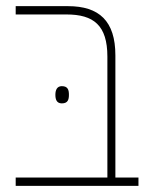

<svg xmlns="http://www.w3.org/2000/svg" viewBox="-20 -604 491 624"><path d="M31 0H430V-27H355V-424C355 -536 302 -584 201 -584H31V-557H196C284 -557 329 -522 329 -420V-27H31ZM160 -296C160 -281 164 -268 181 -268C201 -268 204 -281 204 -296C204 -311 201 -324 181 -324C165 -324 160 -311 160 -296Z"/></svg>

Font: Noto Sans Hebrew SemiCondensed Thin
Style: Regular
Weight: 100
Width: 4
Designer: Monotype Design Team
Foundry: Monotype Imaging Inc.
Version: Version 2.004